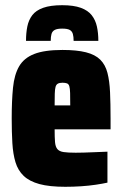

<svg xmlns="http://www.w3.org/2000/svg" viewBox="-20 -710 471 738"><path d="M231 8Q170 8 131.5 -2.5Q93 -13 71 -34Q49 -55 39.5 -86.5Q30 -118 27.5 -160Q25 -202 25 -254Q25 -323 30 -373Q35 -423 53.5 -455Q72 -487 111.5 -502.5Q151 -518 220 -518Q275 -518 310.5 -509Q346 -500 365.5 -480.5Q385 -461 393 -430Q401 -399 403 -355.5Q405 -312 405 -254V-213H190Q190 -182 191.5 -164Q193 -146 200.5 -137Q208 -128 224.5 -125.5Q241 -123 271 -123Q285 -123 302.5 -123.5Q320 -124 343 -125Q366 -126 393 -127V-8Q375 -4 348.5 0Q322 4 291.5 6Q261 8 231 8ZM250 -296V-305Q250 -335 249.5 -352.5Q249 -370 246.5 -378.5Q244 -387 237.5 -389.5Q231 -392 220 -392Q209 -392 202.5 -388.5Q196 -385 193.5 -376Q191 -367 190.5 -349.5Q190 -332 190 -305H257ZM219 -690Q263 -690 290.5 -680Q318 -670 332.5 -651.5Q347 -633 352.5 -608Q358 -583 358 -553H263Q263 -569 260 -579.5Q257 -590 248 -595Q239 -600 219 -600Q200 -600 190.5 -595Q181 -590 178 -579.5Q175 -569 175 -553H80Q80 -583 85 -608Q90 -633 104 -651.5Q118 -670 146 -680Q174 -690 219 -690Z"/></svg>

Font: Saira Condensed Black
Style: Regular
Weight: 900
Width: 3
Designer: Hector Gatti with collaboration of the Omnibus-Type team
Foundry: Omnibus-Type
Version: Version 1.101